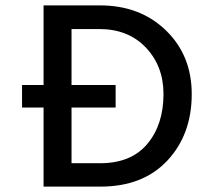

<svg xmlns="http://www.w3.org/2000/svg" viewBox="-20 -694 776 714"><path d="M353 0H142V-294H62V-378H142V-674H351Q501 -674 597 -581Q693 -488 693 -344Q693 -194 602.5 -97Q512 0 353 0ZM410 -294H246V-87H352Q468 -87 528 -159Q588 -231 588 -344Q588 -448 522.5 -517Q457 -586 349 -586H246V-378H410Z"/></svg>

Font: Hind Siliguri Medium
Style: Regular
Weight: 500
Designer: Jyotish Sonowal
Foundry: Indian Type Foundry
Version: Version 1.001;PS 1.0;hotconv 1.0.86;makeotf.lib2.5.63406; tt